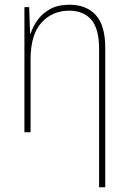

<svg xmlns="http://www.w3.org/2000/svg" viewBox="-20 -558 553 810"><path d="M398 232V-352Q398 -437 365 -475Q332 -513 272 -513Q201 -513 155 -462.5Q109 -412 109 -307V0H83V-528H103L107 -416H109Q119 -446 138.5 -473.5Q158 -501 191 -519.5Q224 -538 273 -538Q345 -538 384.5 -494Q424 -450 424 -357V232Z"/></svg>

Font: Noto Sans SemiCondensed Thin
Style: Regular
Weight: 100
Width: 4
Designer: Monotype Design Team
Foundry: Monotype Imaging Inc.
Version: Version 2.013; ttfautohint (v1.8.4.7-5d5b)